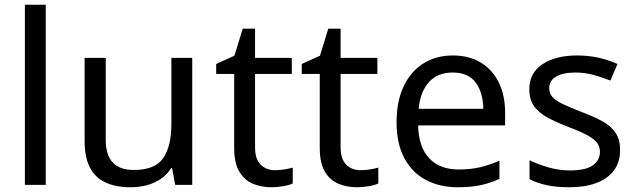

<svg xmlns="http://www.w3.org/2000/svg" viewBox="-20 -780 2681 810"><path d="M173 0H85V-760H173Z M791 -536V0H719L706 -71H702Q685 -43 658 -25Q631 -7 599 1.5Q567 10 532 10Q468 10 424.5 -10.5Q381 -31 359 -74Q337 -117 337 -185V-536H426V-191Q426 -127 455 -95Q484 -63 545 -63Q634 -63 668.5 -113Q703 -163 703 -257V-536Z M1140 -62Q1160 -62 1181 -65.5Q1202 -69 1215 -73V-6Q1201 1 1175 5.5Q1149 10 1125 10Q1083 10 1047.5 -4.5Q1012 -19 990 -55Q968 -91 968 -156V-468H892V-510L969 -545L1004 -659H1056V-536H1211V-468H1056V-158Q1056 -109 1079.5 -85.5Q1103 -62 1140 -62Z M1501 -62Q1521 -62 1542 -65.5Q1563 -69 1576 -73V-6Q1562 1 1536 5.5Q1510 10 1486 10Q1444 10 1408.5 -4.5Q1373 -19 1351 -55Q1329 -91 1329 -156V-468H1253V-510L1330 -545L1365 -659H1417V-536H1572V-468H1417V-158Q1417 -109 1440.5 -85.5Q1464 -62 1501 -62Z M1890 -546Q1959 -546 2008.5 -516Q2058 -486 2084.5 -431.5Q2111 -377 2111 -304V-251H1744Q1746 -160 1790.5 -112.5Q1835 -65 1915 -65Q1966 -65 2005.5 -74.5Q2045 -84 2087 -102V-25Q2046 -7 2006 1.5Q1966 10 1911 10Q1835 10 1776.5 -21Q1718 -52 1685.5 -113.5Q1653 -175 1653 -264Q1653 -352 1682.5 -415Q1712 -478 1765.5 -512Q1819 -546 1890 -546ZM1889 -474Q1826 -474 1789.5 -433.5Q1753 -393 1746 -321H2019Q2018 -389 1987 -431.5Q1956 -474 1889 -474Z M2596 -148Q2596 -96 2570 -61Q2544 -26 2496 -8Q2448 10 2382 10Q2326 10 2285.5 1Q2245 -8 2214 -24V-104Q2246 -88 2291.5 -74.5Q2337 -61 2384 -61Q2451 -61 2481 -82.5Q2511 -104 2511 -140Q2511 -160 2500 -176Q2489 -192 2460.5 -208Q2432 -224 2379 -244Q2327 -264 2290 -284Q2253 -304 2233 -332Q2213 -360 2213 -404Q2213 -472 2268.5 -509Q2324 -546 2414 -546Q2463 -546 2505.5 -536.5Q2548 -527 2585 -510L2555 -440Q2521 -454 2484 -464Q2447 -474 2408 -474Q2354 -474 2325.5 -456.5Q2297 -439 2297 -409Q2297 -387 2310 -371.5Q2323 -356 2353.5 -341.5Q2384 -327 2435 -307Q2486 -288 2522 -268Q2558 -248 2577 -219.5Q2596 -191 2596 -148Z"/></svg>

Font: Noto Sans Cherokee
Style: Regular
Weight: 400
Designer: Monotype Design Team
Foundry: Monotype Imaging Inc.
Version: Version 2.001